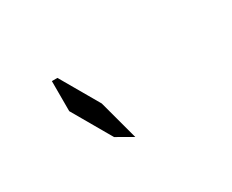

<svg xmlns="http://www.w3.org/2000/svg" viewBox="-64 -1094 944 780"><g transform="rotate(-30 408.0 -704.0)"><path d="M212 -746V-887H238L342 -707L392 -521L317 -564Z"/></g></svg>

Font: DSEG14 Modern
Style: Regular
Weight: 400
Designer: Keshikan(Twitter:@keshinomi_88pro)
Version: Version 0.46